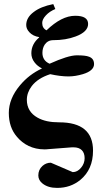

<svg xmlns="http://www.w3.org/2000/svg" viewBox="-20 -712 505 937"><path d="M240 -692C199 -684 167 -671 144 -653C120 -635 108 -614 108 -590C108 -577 113 -566 123 -555C135 -542 151 -534 171 -531V-529C146 -508 133 -482 133 -452C133 -436 138 -421 149 -407C159 -394 171 -385 185 -378C142 -358 107 -331 77 -295C41 -252 23 -207 23 -161C23 -114 36 -75 63 -44C94 -7 139 17 197 17C203 17 208 17 214 16L331 7H339C375 7 393 27 393 60C393 77 387 93 376 106C364 121 350 128 335 128L228 82C212 82 198 88 187 98C174 110 167 125 167 144C167 160 174 173 188 184C206 198 229 205 259 205C303 205 340 192 372 166C413 132 434 85 434 23C434 -69 379 -115 269 -115C226 -115 191 -122 163 -138C129 -157 111 -186 111 -225C111 -248 119 -271 135 -292C155 -318 185 -337 225 -350C257 -343 287 -339 314 -339C337 -339 360 -343 384 -350C421 -361 439 -378 439 -399C439 -417 431 -429 415 -435C403 -440 383 -442 355 -442C326 -442 282 -428 222 -401C199 -411 187 -429 187 -454C187 -470 191 -483 198 -494C208 -508 221 -516 240 -516C281 -516 317 -522 349 -534C390 -549 410 -570 410 -595C410 -622 389 -635 347 -635C302 -635 256 -611 207 -564C193 -571 186 -583 186 -600C186 -612 192 -624 204 -637C216 -650 231 -660 250 -668Z"/></svg>

Font: XITS Math
Style: Bold
Weight: 700
Designer: MicroPress Inc., with final additions and corrections provided by Coen Hoffman, Elsevier (retired)
Version: Version 1.302